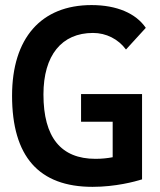

<svg xmlns="http://www.w3.org/2000/svg" viewBox="-20 -723 626 753"><path d="M342.8 9.8C433.1 9.8 508.8 -10.7 537.1 -19.5V-354H297.9V-245.6H421.9V-106.4C401.9 -102.5 379.4 -100.1 354.5 -100.1C219.2 -100.1 150.4 -184.1 150.4 -352.5C150.4 -505.9 221.7 -593.8 344.7 -593.8C396.5 -593.8 443.8 -569.8 474.1 -528.8L551.8 -613.8C513.2 -670.4 438.5 -703.1 338.9 -703.1C141.1 -703.1 27.3 -573.2 27.3 -347.7C27.3 -109.4 132.3 9.8 342.8 9.8Z"/></svg>

Font: Cascadia Code PL SemiBold
Style: Regular
Weight: 600
Monospace: yes
Designer: Aaron Bell
Foundry: Saja Typeworks
Version: Version 2404.023